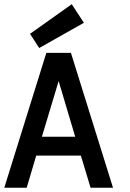

<svg xmlns="http://www.w3.org/2000/svg" viewBox="-49 -887 615 907"><path d="M378.9 0 333 -151.9H122.1L77.1 0H-28.8L169.9 -637.2H286.1L484.9 0ZM148.9 -241.2H306.2L228 -503.9ZM347.2 -779.3 136.2 -660.2 92.8 -727.1 290 -867.2Z"/></svg>

Font: Anonymous Pro
Style: Bold
Weight: 700
Monospace: yes
Designer: Mark Simonson
Version: Version 1.003